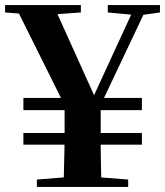

<svg xmlns="http://www.w3.org/2000/svg" viewBox="-25 -735 649 755"><path d="M348 -274 253 -273 33 -715H185L356 -336H334L341 -352L508 -715H557ZM128 -676 -5 -686V-715H293V-686L155 -676ZM272 -41H326L479 -29V0H120V-29ZM229 -207V-334H371V-207Q371 -176 371 -148.5Q371 -121 372 -87Q373 -53 374 0H225Q226 -53 227 -87Q228 -121 228.5 -148.5Q229 -176 229 -207ZM507 -676 399 -686V-715H604V-686L533 -676ZM67 -166V-212H533V-166ZM67 -302V-350H533V-302Z"/></svg>

Font: Noto Serif JP ExtraBold
Style: Regular
Weight: 800
Designer: Ryoko NISHIZUKA 西塚涼子 (kana & ideographs); Frank Grießhammer (Latin, Greek & Cyrillic); Wenlong ZHANG 张文龙 (bopomofo); San
Foundry: Adobe
Version: Version 2.003-H1;hotconv 1.1.1;makeotfexe 2.6.0